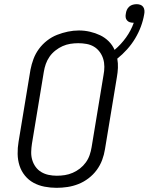

<svg xmlns="http://www.w3.org/2000/svg" viewBox="-20 -892 712 920"><path d="M251 8Q222 8 193.5 2.5Q165 -3 141 -16Q117 -29 99.5 -50.5Q82 -72 73.5 -98.5Q65 -125 64.5 -154.5Q64 -184 69 -213L126 -558Q131 -584 140.5 -609.5Q150 -635 166.5 -657.5Q183 -680 205.5 -697.5Q228 -715 253.5 -725Q279 -735 305.5 -740.5Q332 -746 358 -746Q385 -746 411 -740Q437 -734 460 -723Q483 -712 501 -694Q519 -676 529 -653Q560 -679 584 -712.5Q608 -746 621 -783Q621 -783 620 -783Q619 -783 619 -783Q610 -783 602 -785.5Q594 -788 588.5 -794.5Q583 -801 582 -809.5Q581 -818 583 -827Q584 -836 588 -845Q592 -854 599.5 -860.5Q607 -867 616.5 -869.5Q626 -872 635 -872Q644 -872 652.5 -869Q661 -866 666 -859Q671 -852 672 -842.5Q673 -833 671 -824Q666 -794 655 -764.5Q644 -735 627.5 -707.5Q611 -680 589 -655.5Q567 -631 542 -611Q546 -589 545 -566.5Q544 -544 540 -522L483 -177Q479 -151 469.5 -125.5Q460 -100 443.5 -77.5Q427 -55 404 -37.5Q381 -20 355.5 -10Q330 0 303.5 4Q277 8 251 8ZM252 -50Q272 -50 291 -53Q310 -56 328.5 -64Q347 -72 363 -84.5Q379 -97 391 -113.5Q403 -130 409.5 -149Q416 -168 419 -187L476 -532Q480 -552 480 -572Q480 -592 474.5 -610Q469 -628 457.5 -643.5Q446 -659 430 -668.5Q414 -678 394.5 -681.5Q375 -685 355 -685Q336 -685 317 -682Q298 -679 280 -671Q262 -663 245.5 -650Q229 -637 217.5 -620.5Q206 -604 199.5 -585.5Q193 -567 190 -548L133 -203Q130 -184 129.5 -164Q129 -144 134.5 -125.5Q140 -107 151 -92Q162 -77 178 -67.5Q194 -58 213 -54Q232 -50 252 -50Z"/></svg>

Font: Iosevka Curly Slab LtEx
Style: Italic
Weight: 300
Width: 7
Italic angle: -9°
Monospace: yes
Designer: Belleve Invis
Foundry: Belleve Invis
Version: Version 11.1.0; ttfautohint (v1.8.3)